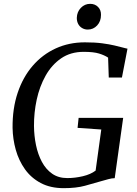

<svg xmlns="http://www.w3.org/2000/svg" viewBox="-20 -972 716 1000"><path d="M312 8Q242.5 8 192.2 -18.8Q142 -45.5 110 -90.5Q78 -135.5 62.2 -191.5Q46.5 -247.5 45.5 -306Q44.5 -406.5 72 -488.5Q99.5 -570.5 150.2 -629.2Q201 -688 270.2 -719.8Q339.5 -751.5 422 -751.5Q474.5 -751.5 512 -746.5Q549.5 -741.5 576 -735.2Q602.5 -729 621 -724Q627 -722.5 632.5 -721Q638 -719.5 644 -718.5L615 -568H546.5L543 -672Q524 -684.5 495.8 -693.2Q467.5 -702 416 -702Q347.5 -702 298.2 -668Q249 -634 217.5 -577.8Q186 -521.5 171.2 -453.2Q156.5 -385 157 -316Q157.5 -264.5 167.5 -216.2Q177.5 -168 198.2 -129Q219 -90 251.8 -67.2Q284.5 -44.5 330.5 -44.5Q370.5 -44.5 411.5 -54.2Q452.5 -64 478 -83.5L507.5 -297.5L384 -306L389.5 -358H621.5L577.5 -44Q563 -44 545 -39Q527 -34 505.5 -28Q468 -17 422.5 -4.5Q377 8 312 8ZM437 -818Q421 -818 407.8 -825.8Q394.5 -833.5 387.2 -847.2Q380 -861 380 -879Q381 -910.5 401.2 -931.2Q421.5 -952 449.5 -952Q474.5 -952 490.5 -936Q506.5 -920 506 -894.5Q506 -861 486 -839.5Q466 -818 437 -818Z"/></svg>

Font: Merriweather 28pt
Style: Italic
Weight: 400
Italic angle: -7.8°
Version: Version 2.101